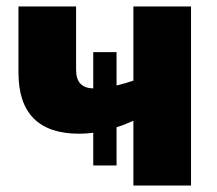

<svg xmlns="http://www.w3.org/2000/svg" viewBox="-20 -573 669 593"><path d="M392 -553V-324Q366 -315 340 -309V-412H268V-300Q215 -301 215 -357V-553H37V-349Q37 -160 225 -160Q245 -160 268 -163V-62H340V-180Q354 -184 367 -189.5Q380 -195 392 -200V0H570V-553Z"/></svg>

Font: Noto Sans UI SemiCondensed Black
Style: Regular
Weight: 900
Width: 4
Designer: Monotype Design Team
Foundry: Monotype Imaging Inc.
Version: 1.001